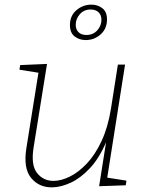

<svg xmlns="http://www.w3.org/2000/svg" viewBox="-20 -802 636 829"><path d="M206 7Q149 8 114.5 -33.5Q80 -75 94 -163L146 -488L64 -501L67 -521L183 -526L125 -165Q113 -89 140 -55Q167 -21 211 -21Q244 -21 281.5 -39.5Q319 -58 355 -96Q391 -134 418.5 -193Q446 -252 459 -332L489 -523H520L443 -35L526 -22L523 -2L408 2L438 -188Q408 -118 368 -75.5Q328 -33 286 -13.5Q244 6 206 7ZM350 -629Q323 -629 302.5 -644.5Q282 -660 282 -694Q282 -734 310 -758Q338 -782 375 -782Q402 -782 422 -766.5Q442 -751 442 -718Q442 -678 414.5 -653.5Q387 -629 350 -629ZM353 -651Q382 -651 400 -671Q418 -691 418 -717Q418 -737 405.5 -749Q393 -761 371 -761Q343 -761 325 -741Q307 -721 307 -695Q307 -675 319 -663Q331 -651 353 -651Z"/></svg>

Font: Bitter ExtraLight
Style: Italic
Weight: 200
Italic angle: -9°
Designer: Sol Matas, and Bitter project Authors
Foundry: Sol Matas
Version: Version 2.001